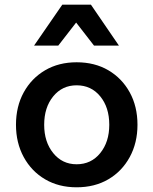

<svg xmlns="http://www.w3.org/2000/svg" viewBox="-20 -781 653 817"><path d="M306 16Q230 16 172 -18Q114 -52 81 -112.5Q48 -173 48 -250Q48 -328 81 -388Q114 -448 172 -482Q230 -516 306 -516Q383 -516 441 -482Q499 -448 532 -388Q565 -328 565 -250Q565 -173 532 -112.5Q499 -52 441 -18Q383 16 306 16ZM306 -82Q368 -82 406.5 -129.5Q445 -177 445 -250Q445 -324 406.5 -371Q368 -418 306 -418Q245 -418 206.5 -371Q168 -324 168 -250Q168 -177 206.5 -129.5Q245 -82 306 -82ZM486 -587H380L304 -685L228 -587H125L245 -761H367Z"/></svg>

Font: Wix Madefor Text SemiBold
Style: Regular
Weight: 600
Designer: Dalton Maag Ltd
Foundry: Dalton Maag Ltd
Version: Version 3.100